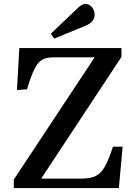

<svg xmlns="http://www.w3.org/2000/svg" viewBox="-20 -954 695 974"><path d="M50 0V-43L460 -663H249Q214 -663 192.5 -650Q171 -637 154 -602.5Q137 -568 117 -501L66 -497L78 -710H596V-665L189 -48H396Q438 -48 465 -61Q492 -74 512 -109Q532 -144 553 -210H602L583 0ZM255 -758 238 -783 371 -910Q395 -934 412 -934Q434 -934 447 -917Q460 -900 460 -881Q460 -842 415 -824Z"/></svg>

Font: Literata 36pt Medium
Style: Regular
Weight: 500
Designer: Latin by Veronika Burian and Jose Scaglione. Greek by Irene Vlachou. Cyrillic by Vera Evstafieva.
Foundry: TypeTogether
Version: Version 3.002